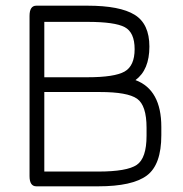

<svg xmlns="http://www.w3.org/2000/svg" viewBox="-20 -656 645 676"><path d="M457 -374Q548 -340 548 -209V-180Q548 -76 497 -38Q446 0 326 0H108Q84 0 84 -36V-600Q84 -636 108 -636H288Q402 -636 454 -604Q506 -572 506 -492Q506 -410 457 -374ZM136 -384H288Q383 -384 418.5 -404Q454 -424 454 -483Q454 -542 419 -560.5Q384 -579 288 -579H136ZM332 -332H136V-52H326Q427 -52 461.5 -75.5Q496 -99 496 -178V-206Q496 -285 462.5 -308.5Q429 -332 332 -332Z"/></svg>

Font: Jura
Style: Regular
Weight: 400
Designer: Daniel Johnson, Alexei Vanyashin
Foundry: Daniel Johnson
Version: Version 5.103